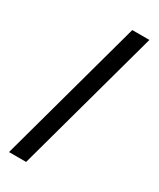

<svg xmlns="http://www.w3.org/2000/svg" viewBox="-250 -875 963 1166"><g transform="rotate(30 231.0 -292.0)"><path d="M430 -800 152 216H32L310 -800Z"/></g></svg>

Font: Noto Sans Sinhala
Style: Bold
Weight: 700
Designer: Jelle Bosma - Monotype Design Team
Foundry: Monotype Imaging Inc.
Version: Version 2.006; ttfautohint (v1.8.4.7-5d5b)